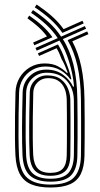

<svg xmlns="http://www.w3.org/2000/svg" viewBox="-20 -827 445 855"><path d="M204.8 8Q153 8 119.4 -6Q85.8 -20 68.6 -51.5Q51.5 -83 48.8 -134.8Q47 -167.5 46.6 -213.5Q46.2 -259.5 46.9 -311.8Q47.5 -364 49 -416Q50.2 -452.2 67.4 -481.2Q84.5 -510.2 113.5 -527.4Q142.5 -544.5 178.8 -544.5Q214.2 -544.5 237.8 -531.9Q261.2 -519.2 277.5 -502.8H281.8Q276 -518.8 269 -534.9Q262 -551 254 -564.5Q249.8 -576.2 244.4 -588.4Q239 -600.5 232.2 -612.2L154 -577.8L148.8 -589.5L238.2 -629.2Q247.5 -613.5 255.5 -596.4Q263.5 -579.2 269.2 -560.5Q277 -543 285.2 -519.5Q293.5 -496 298 -474H293.2Q275.8 -499 247.9 -514.9Q220 -530.8 183 -530.8Q149.8 -530.8 123.4 -515.5Q97 -500.2 81.5 -474.1Q66 -448 65 -415.8Q63.5 -367.2 62.8 -316.1Q62 -265 62.4 -218Q62.8 -171 64.5 -135Q68.2 -63 102.6 -34Q137 -5 204.8 -5Q279 -5 309.1 -36.6Q339.2 -68.2 340.5 -133.8Q341 -174.2 341.1 -212.4Q341.2 -250.5 341.1 -292.1Q341 -333.8 340.5 -385Q339.2 -469.8 324.8 -533.8Q310.2 -597.8 281.2 -648.2L368.2 -687L373.8 -674.8L302 -643Q329 -592 342 -529.5Q355 -467 356.2 -385.2Q357 -330.5 357.1 -288.4Q357.2 -246.2 357 -209.5Q356.8 -172.8 356.2 -133.5Q355.2 -84.2 340.1 -52.9Q325 -21.5 292 -6.8Q259 8 204.8 8ZM204.8 -18Q143.8 -18 113.6 -44.9Q83.5 -71.8 80.2 -135.8Q77.8 -185.8 78.1 -257.2Q78.5 -328.8 80.8 -415.5Q82.2 -459 112.2 -488Q142.2 -517 186 -517Q230.5 -517 261 -494.2Q291.5 -471.5 305.2 -441.5H309.8Q307.2 -471.8 301.2 -499.8Q295.2 -527.8 287.8 -551.5Q278.8 -580.5 268.5 -603.4Q258.2 -626.2 245 -646.5L143.5 -601.5L138 -613.5L237.2 -657.2Q215.8 -689.2 186.4 -716.6Q157 -744 118.5 -769.8L126.8 -782.2Q165 -756.8 196.6 -728.5Q228.2 -700.2 252 -663.8L358 -710.8L363.2 -698.8L259.8 -653Q291 -604 307.1 -539.2Q323.2 -474.5 324.5 -384.2Q325.2 -332.2 325.4 -291.4Q325.5 -250.5 325.4 -213.1Q325.2 -175.8 324.5 -134.2Q323.8 -76 297.4 -47Q271 -18 204.8 -18ZM204.8 -31Q261.5 -31 284.8 -56.9Q308 -82.8 309 -135.8Q309.5 -167.5 309.6 -208.8Q309.8 -250 309.5 -294.1Q309.2 -338.2 309 -379Q308.5 -433 276.9 -468.1Q245.2 -503.2 188.5 -503.2Q150.2 -503.2 124 -478.1Q97.8 -453 96.5 -415Q95 -358 94.4 -307.1Q93.8 -256.2 94.2 -213.2Q94.8 -170.2 96.2 -136.5Q99.2 -80 125 -55.5Q150.8 -31 204.8 -31ZM204.8 -44.2Q159 -44.2 136.8 -65.9Q114.5 -87.5 112 -137.2Q109.5 -188.5 109.9 -258.5Q110.2 -328.5 112.5 -415Q113.2 -447.8 135.5 -469.5Q157.8 -491.2 189.8 -491.2Q228.5 -491.2 250.9 -474.1Q273.2 -457 283 -431.9Q292.8 -406.8 293.2 -383Q293.8 -347 293.9 -302.8Q294 -258.5 293.9 -214.5Q293.8 -170.5 293.2 -135.5Q292.5 -84.5 269.9 -64.4Q247.2 -44.2 204.8 -44.2ZM204.8 -57.2Q243.2 -57.2 260 -76.4Q276.8 -95.5 277.2 -136Q277.8 -159.8 277.9 -189.9Q278 -220 278 -253.1Q278 -286.2 277.9 -319.5Q277.8 -352.8 277.2 -382.8Q277.2 -396.8 273.6 -413.5Q270 -430.2 261.1 -445Q252.2 -459.8 235.9 -469.4Q219.5 -479 193.8 -479Q166.8 -479 147.9 -460.9Q129 -442.8 128.2 -414.8Q126.8 -355 126.1 -305.4Q125.5 -255.8 125.9 -214.4Q126.2 -173 127.8 -137.8Q130 -96.5 147.9 -76.9Q165.8 -57.2 204.8 -57.2ZM132.8 -625.5 127.5 -637.5 189.2 -664.8Q172.8 -687 151.5 -706.4Q130.2 -725.8 102.2 -745.5L110.2 -757.5Q143.5 -735 169.1 -711.5Q194.8 -688 213.5 -661.2ZM258 -680.5Q234.5 -714.2 203.8 -741.8Q173 -769.2 134.8 -794.5L143.2 -806.8Q179.8 -782.2 209.9 -755.9Q240 -729.5 263.2 -697.2L347.2 -734.5L352.8 -722.8Z"/></svg>

Font: Big Shoulders Inline Text Thin
Style: Regular
Weight: 400
Version: Version 2.002